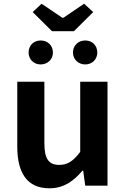

<svg xmlns="http://www.w3.org/2000/svg" viewBox="-20 -1000 677 1034"><path d="M246 14C323 14 376 -24 424 -81H428L439 0H559V-560H412V-182C374 -132 344 -112 299 -112C244 -112 219 -142 219 -229V-560H73V-211C73 -70 125 14 246 14ZM260 -832H378L482 -935L433 -980L321 -904H316L204 -980L156 -935ZM199 -653C237 -653 265 -681 265 -717C265 -755 237 -782 199 -782C161 -782 134 -755 134 -717C134 -681 161 -653 199 -653ZM439 -653C477 -653 504 -681 504 -717C504 -755 477 -782 439 -782C401 -782 373 -755 373 -717C373 -681 401 -653 439 -653Z"/></svg>

Font: Noto Sans CJK SC
Style: Bold
Weight: 700
Designer: Ryoko NISHIZUKA 西塚涼子 (kana, bopomofo & ideographs); Paul D. Hunt (Latin, Greek & Cyrillic); Sandoll Communications 산돌커뮤니
Foundry: Adobe
Version: Version 2.004;hotconv 1.0.118;makeotfexe 2.5.65603